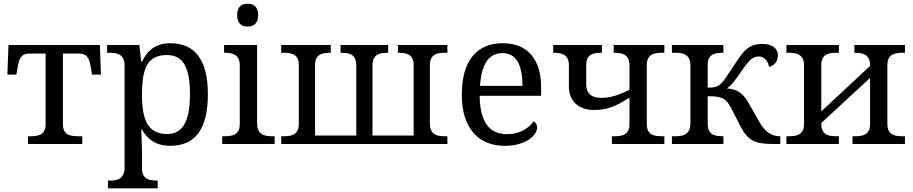

<svg xmlns="http://www.w3.org/2000/svg" viewBox="-20 -780 4945 1040"><path d="M521 -536.1 526.9 -376H478L473.1 -409.2Q469.2 -432.6 464.4 -448.2Q459.5 -463.9 451.7 -473.1Q443.8 -482.4 432.1 -486.3Q420.4 -490.2 402.8 -490.2H320.8V-108.9Q320.8 -86.9 327.4 -73.5Q334 -60.1 345.2 -53.2Q356.4 -46.4 371.3 -44.2Q386.2 -42 402.8 -42H425.8V0H131.8V-42H145Q161.6 -42 176.5 -44.2Q191.4 -46.4 202.6 -53.2Q213.9 -60.1 220.5 -73.5Q227.1 -86.9 227.1 -108.9V-490.2H144Q127 -490.2 115.2 -486.3Q103.5 -482.4 95.7 -473.1Q87.9 -463.9 83 -448.2Q78.1 -432.6 74.2 -409.2L68.8 -376H20L25.9 -536.1Z M884.8 -481.9Q845.7 -481.9 819.6 -469Q793.5 -456.1 777.8 -429.7Q762.2 -403.3 755.6 -363.3Q749 -323.2 749 -269Q749 -216.8 755.6 -176.8Q762.2 -136.7 778.1 -109.4Q793.9 -82 820.1 -68.1Q846.2 -54.2 885.7 -54.2Q918.9 -54.2 942.1 -68.1Q965.3 -82 980.2 -109.4Q995.1 -136.7 1002 -177Q1008.8 -217.3 1008.8 -270Q1008.8 -323.2 1002 -363Q995.1 -402.8 980.2 -429.2Q965.3 -455.6 941.7 -468.8Q918 -481.9 884.8 -481.9ZM1106 -269Q1106 -196.8 1092.5 -144Q1079.1 -91.3 1053.2 -57.1Q1027.3 -22.9 989.3 -6.6Q951.2 9.8 901.9 9.8Q873 9.8 849.6 3.4Q826.2 -2.9 807.4 -14.6Q788.6 -26.4 774.2 -42.5Q759.8 -58.6 749 -78.1H745.1Q746.1 -52.2 747.1 -29.8Q747.6 -20.5 747.8 -10.5Q748 -0.5 748.3 8.3Q748.5 17.1 748.8 24.2Q749 31.2 749 35.2V130.9Q749 152.8 755.6 166.3Q762.2 179.7 773.4 186.8Q784.7 193.8 799.6 196Q814.5 198.2 831.1 198.2H834V240.2H564.9V198.2H572.8Q589.8 198.2 604.7 195.8Q619.6 193.4 630.6 185.8Q641.6 178.2 648.2 163.8Q654.8 149.4 654.8 126V-425.8Q654.8 -447.8 648.2 -461.2Q641.6 -474.6 630.4 -481.9Q619.1 -489.3 604.2 -491.7Q589.4 -494.1 572.8 -494.1H560.1V-536.1H734.9L745.1 -445.8H749Q760.3 -468.8 774.4 -487.3Q788.6 -505.9 807.1 -518.8Q825.7 -531.7 849.1 -538.8Q872.6 -545.9 901.9 -545.9Q951.2 -545.9 989.3 -529.5Q1027.3 -513.2 1053.2 -479.2Q1079.1 -445.3 1092.5 -393.1Q1106 -340.8 1106 -269Z M1196.8 -42Q1213.4 -42 1228.3 -44.2Q1243.2 -46.4 1254.4 -53.2Q1265.6 -60.1 1272.2 -73.5Q1278.8 -86.9 1278.8 -108.9V-425.8Q1278.8 -447.8 1272.2 -461.2Q1265.6 -474.6 1254.4 -481.9Q1243.2 -489.3 1228.3 -491.7Q1213.4 -494.1 1196.8 -494.1H1193.8V-536.1H1372.6V-113.8Q1372.6 -90.3 1379.2 -76.2Q1385.7 -62 1396.7 -54.4Q1407.7 -46.9 1422.9 -44.4Q1438 -42 1454.6 -42H1467.8V0H1183.6V-42ZM1264.6 -698.2Q1264.6 -715.8 1269 -727.5Q1273.4 -739.3 1281.2 -746.6Q1289.1 -753.9 1299.3 -756.8Q1309.6 -759.8 1321.8 -759.8Q1333.5 -759.8 1343.8 -756.8Q1354 -753.9 1361.6 -746.6Q1369.1 -739.3 1373.8 -727.5Q1378.4 -715.8 1378.4 -698.2Q1378.4 -680.7 1373.8 -668.9Q1369.1 -657.2 1361.6 -649.9Q1354 -642.6 1343.8 -639.4Q1333.5 -636.2 1321.8 -636.2Q1309.6 -636.2 1299.3 -639.4Q1289.1 -642.6 1281.2 -649.9Q1273.4 -657.2 1269 -668.9Q1264.6 -680.7 1264.6 -698.2Z M1503.4 0V-42H1516.6Q1533.2 -42 1548.1 -44.2Q1563 -46.4 1574.2 -53.7Q1585.4 -61 1592 -74.5Q1598.6 -87.9 1598.6 -109.9V-426.8Q1598.6 -448.7 1592 -462.2Q1585.4 -475.6 1574.2 -482.7Q1563 -489.7 1548.1 -491.9Q1533.2 -494.1 1516.6 -494.1H1503.4V-536.1H1771.5V-494.1H1768.6Q1752 -494.1 1737.1 -491.9Q1722.2 -489.7 1710.9 -482.7Q1699.7 -475.6 1693.1 -462.2Q1686.5 -448.7 1686.5 -426.8V-45.9H1909.7V-426.8Q1909.7 -448.7 1903.1 -462.2Q1896.5 -475.6 1885.3 -482.7Q1874 -489.7 1859.1 -491.9Q1844.2 -494.1 1827.6 -494.1H1824.7V-536.1H2082.5V-494.1H2079.6Q2063 -494.1 2048.1 -491.9Q2033.2 -489.7 2022 -482.7Q2010.7 -475.6 2004.2 -462.2Q1997.6 -448.7 1997.6 -426.8V-45.9H2220.7V-426.8Q2220.7 -448.7 2214.1 -462.2Q2207.5 -475.6 2196.3 -482.7Q2185.1 -489.7 2170.2 -491.9Q2155.3 -494.1 2138.7 -494.1H2135.3V-536.1H2403.3V-494.1H2390.6Q2374 -494.1 2359.1 -491.9Q2344.2 -489.7 2333 -482.7Q2321.8 -475.6 2315.2 -462.2Q2308.6 -448.7 2308.6 -426.8V-109.9Q2308.6 -87.9 2315.2 -74.5Q2321.8 -61 2333 -53.7Q2344.2 -46.4 2359.1 -44.2Q2374 -42 2390.6 -42H2403.3V0Z M2701.2 -492.2Q2645.5 -492.2 2615.5 -447Q2585.4 -401.9 2580.1 -314.9H2810.1Q2810.1 -354.5 2804.2 -387.2Q2798.3 -419.9 2785.6 -443.4Q2772.9 -466.8 2752.2 -479.5Q2731.4 -492.2 2701.2 -492.2ZM2713.4 9.8Q2659.2 9.8 2616 -8.5Q2572.8 -26.9 2543 -62Q2513.2 -97.2 2497.3 -148.2Q2481.4 -199.2 2481.4 -264.2Q2481.4 -404.3 2539.1 -475.1Q2596.7 -545.9 2703.1 -545.9Q2751.5 -545.9 2790 -530.8Q2828.6 -515.6 2855.5 -485.6Q2882.3 -455.6 2896.7 -410.9Q2911.1 -366.2 2911.1 -307.1V-261.2H2578.1Q2579.1 -206.5 2589.1 -167.2Q2599.1 -127.9 2617.9 -102.5Q2636.7 -77.1 2664.1 -65.2Q2691.4 -53.2 2727.1 -53.2Q2752.9 -53.2 2775.1 -59.1Q2797.4 -64.9 2815.4 -74.7Q2833.5 -84.5 2847.4 -96.9Q2861.3 -109.4 2870.1 -123Q2877 -120.1 2883.1 -110.8Q2889.2 -101.6 2889.2 -88.9Q2889.2 -73.7 2878.4 -56.4Q2867.7 -39.1 2845.7 -24.4Q2823.7 -9.8 2790.8 0Q2757.8 9.8 2713.4 9.8Z M3294.4 0V-42H3307.6Q3324.2 -42 3339.1 -44.2Q3354 -46.4 3365.2 -53.2Q3376.5 -60.1 3383.1 -73.5Q3389.6 -86.9 3389.6 -108.9V-251Q3365.7 -235.8 3343.8 -223.6Q3321.8 -211.4 3299.3 -202.6Q3276.9 -193.8 3252.9 -189Q3229 -184.1 3200.2 -184.1Q3167 -184.1 3141.1 -193.1Q3115.2 -202.1 3097.7 -218.8Q3080.1 -235.4 3070.8 -259Q3061.5 -282.7 3061.5 -312V-425.8Q3061.5 -447.8 3054.9 -461.2Q3048.3 -474.6 3037.1 -481.9Q3025.9 -489.3 3011 -491.7Q2996.1 -494.1 2979.5 -494.1H2976.6V-536.1H3240.2V-494.1H3237.3Q3220.7 -494.1 3205.8 -491.9Q3190.9 -489.7 3179.7 -482.7Q3168.5 -475.6 3161.9 -462.2Q3155.3 -448.7 3155.3 -426.8V-321.8Q3155.3 -287.1 3175.5 -268.6Q3195.8 -250 3235.4 -250Q3254.4 -250 3272.2 -252.4Q3290 -254.9 3308.1 -260.3Q3326.2 -265.6 3346.2 -273.9Q3366.2 -282.2 3389.6 -293.9V-425.8Q3389.6 -447.8 3383.1 -461.2Q3376.5 -474.6 3365.2 -481.9Q3354 -489.3 3339.1 -491.7Q3324.2 -494.1 3307.6 -494.1H3304.2V-536.1H3578.6V-494.1H3565.4Q3548.8 -494.1 3533.9 -491.9Q3519 -489.7 3507.8 -482.7Q3496.6 -475.6 3490 -462.2Q3483.4 -448.7 3483.4 -426.8V-108.9Q3483.4 -86.9 3490 -73.5Q3496.6 -60.1 3507.8 -53.2Q3519 -46.4 3533.9 -44.2Q3548.8 -42 3565.4 -42H3578.6V0Z M4171.4 0Q4133.3 0 4106 -3.9Q4078.6 -7.8 4058.3 -18.3Q4038.1 -28.8 4022.5 -47.1Q4006.8 -65.4 3991.7 -94.2L3942.4 -190.9Q3931.2 -212.9 3920.4 -226.1Q3909.7 -239.3 3895.3 -246.6Q3880.9 -253.9 3861.3 -256.3Q3841.8 -258.8 3813.5 -258.8V-108.9Q3813.5 -86.9 3820.1 -73.5Q3826.7 -60.1 3837.9 -53.2Q3849.1 -46.4 3864 -44.2Q3878.9 -42 3895.5 -42H3898.4V0H3619.6V-42H3637.7Q3654.3 -42 3669.4 -44.4Q3684.6 -46.9 3695.6 -54.4Q3706.5 -62 3713.1 -76.2Q3719.7 -90.3 3719.7 -113.8V-425.8Q3719.7 -447.8 3713.1 -461.2Q3706.5 -474.6 3695.3 -481.9Q3684.1 -489.3 3669.2 -491.7Q3654.3 -494.1 3637.7 -494.1H3619.6V-536.1H3898.4V-494.1H3895.5Q3879.4 -494.1 3864.5 -491.9Q3849.6 -489.7 3838.4 -483.2Q3827.1 -476.6 3820.3 -464.1Q3813.5 -451.7 3813.5 -431.2V-305.2Q3828.1 -305.2 3838.9 -306.4Q3849.6 -307.6 3857.7 -310.1Q3865.7 -312.5 3872.3 -316.4Q3878.9 -320.3 3884.8 -326.2Q3897.5 -337.9 3914.6 -363.8Q3931.6 -389.6 3957.5 -428.2Q3974.6 -454.6 3989.5 -475.6Q4004.4 -496.6 4021 -511.2Q4037.6 -525.9 4058.1 -533.9Q4078.6 -542 4107.4 -542Q4149.9 -542 4171.6 -525.1Q4193.4 -508.3 4193.4 -481Q4193.4 -466.8 4189.5 -456.1Q4185.5 -445.3 4179 -437.5Q4172.4 -429.7 4163.6 -424.8Q4154.8 -419.9 4145.5 -418Q4143.6 -429.2 4139.2 -439.5Q4134.8 -449.7 4127.9 -457.3Q4121.1 -464.8 4111.3 -469.5Q4101.6 -474.1 4089.4 -474.1Q4064.9 -474.1 4044.4 -455.3Q4023.9 -436.5 3998.5 -397.9Q3984.9 -377.9 3974.1 -363Q3963.4 -348.1 3954.1 -336.4Q3944.8 -324.7 3936 -316.2Q3927.2 -307.6 3917.5 -300.8Q3940.9 -299.8 3958.5 -293.7Q3976.1 -287.6 3990.5 -276.9Q4004.9 -266.1 4016.6 -250.2Q4028.3 -234.4 4039.6 -213.9L4091.8 -122.1Q4115.2 -79.6 4142.6 -60.8Q4169.9 -42 4203.6 -42H4206.5V0Z M4881.8 -536.1V-494.1H4868.7Q4852.1 -494.1 4837.2 -491.9Q4822.3 -489.7 4811 -482.7Q4799.8 -475.6 4793.2 -462.2Q4786.6 -448.7 4786.6 -426.8V-108.9Q4786.6 -86.9 4793.2 -73.5Q4799.8 -60.1 4811 -53.2Q4822.3 -46.4 4837.2 -44.2Q4852.1 -42 4868.7 -42H4881.8V0H4597.7V-42H4610.8Q4627.4 -42 4642.3 -44.2Q4657.2 -46.4 4668.5 -53.2Q4679.7 -60.1 4686.3 -73.5Q4692.9 -86.9 4692.9 -108.9V-357.9L4428.7 -113.8V-108.9Q4428.7 -86.9 4435.3 -73.5Q4441.9 -60.1 4453.1 -53.2Q4464.4 -46.4 4479.2 -44.2Q4494.1 -42 4510.7 -42H4523.9V0H4239.7V-42H4252.9Q4269.5 -42 4284.4 -44.2Q4299.3 -46.4 4310.5 -53.2Q4321.8 -60.1 4328.4 -73.5Q4335 -86.9 4335 -108.9V-425.8Q4335 -447.8 4328.4 -461.2Q4321.8 -474.6 4310.5 -481.9Q4299.3 -489.3 4284.4 -491.7Q4269.5 -494.1 4252.9 -494.1H4239.7V-536.1H4523.9V-494.1H4510.7Q4494.1 -494.1 4479.2 -491.9Q4464.4 -489.7 4453.1 -482.7Q4441.9 -475.6 4435.3 -462.2Q4428.7 -448.7 4428.7 -426.8V-176.8L4692.9 -422.9V-425.8Q4692.9 -447.8 4686.3 -461.2Q4679.7 -474.6 4668.5 -481.9Q4657.2 -489.3 4642.3 -491.7Q4627.4 -494.1 4610.8 -494.1H4607.9V-536.1Z"/></svg>

Font: Droid Serif
Style: Regular
Weight: 400
Designer: Monotype Design team
Foundry: Monotype Imaging Inc.
Version: Version 1.03